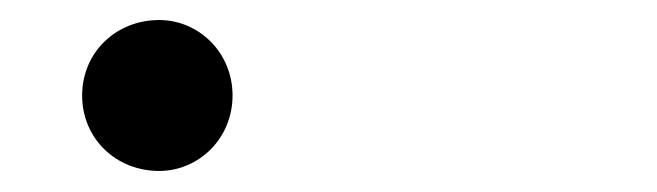

<svg xmlns="http://www.w3.org/2000/svg" viewBox="-20 -408 640 187"><path d="M135 -241.5C173.5 -241.5 206.5 -273 206.5 -315C206.5 -357 173.5 -388.5 135 -388.5C93 -388.5 60 -357 60 -315C60 -273 93 -241.5 135 -241.5Z"/></svg>

Font: Hauora
Style: Bold
Weight: 700
Designer: Wayne Shih
Foundry: WCYS
Version: Version 1.001;hotconv 1.0.109;makeotfexe 2.5.65596